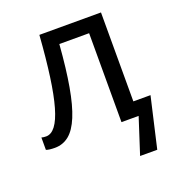

<svg xmlns="http://www.w3.org/2000/svg" viewBox="-131 -642 862 935"><g transform="rotate(-20 300.0 -175.0)"><path d="M496.1 -75.2H585L524.9 186H436L496.1 0H407.2V-460.9H252.9Q243.2 -334.5 227.5 -245.6Q211.9 -156.7 188.7 -100.6Q165.5 -44.4 133.8 -18.8Q102.1 6.8 60.1 6.8Q46.4 6.8 34.4 5.4Q22.5 3.9 15.1 1V-63Q25.4 -60.1 39.1 -60.1Q65.9 -60.1 87.6 -88.6Q109.4 -117.2 126.2 -176Q143.1 -234.9 155.5 -324.5Q168 -414.1 176.8 -536.1H496.1Z"/></g></svg>

Font: Droid Sans Mono
Style: Regular
Weight: 400
Monospace: yes
Foundry: Ascender Corporation
Version: Version 1.00 build 112